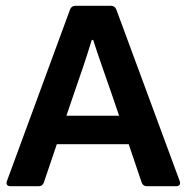

<svg xmlns="http://www.w3.org/2000/svg" viewBox="-20 -645 646 665"><path d="M488.3 0H589.8C600.6 0 606.4 -5.9 602.5 -17.6L382.8 -612.3C379.9 -620.1 373 -625 364.3 -625H241.2C232.4 -625 225.6 -620.1 222.7 -612.3L3.9 -17.6C0 -5.9 5.9 0 16.6 0H114.3C123 0 128.9 -4.9 131.8 -12.7L176.8 -145.5H425.8L470.7 -12.7C473.6 -4.9 479.5 0 488.3 0ZM210 -244.1 236.3 -321.3C256.8 -379.9 278.3 -442.4 297.9 -506.8H302.7C323.2 -442.4 341.8 -392.6 366.2 -321.3L392.6 -244.1Z"/></svg>

Font: Ed Sans Neue SemiBold
Style: Regular
Weight: 600
Designer: Stephen Hutchings
Version: Version 1.004;PS 001.004;hotconv 1.0.88;makeotf.lib2.5.64775